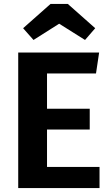

<svg xmlns="http://www.w3.org/2000/svg" viewBox="-20 -960 568 980"><path d="M470 -585H220V-405H438V-299H220V-108H488V0H73V-692H486ZM282 -839 151 -756 98 -816 238 -940H326L466 -816L414 -756Z"/></svg>

Font: FiraSans
Style: Regular
Weight: 600
Designer: Carrois Corporate & Edenspiekermann AG
Foundry: Carrois Corporate GbR & Edenspiekermann AG
Version: Version 3.106;PS 003.106;hotconv 1.0.70;makeotf.lib2.5.58329